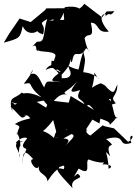

<svg xmlns="http://www.w3.org/2000/svg" viewBox="-24 -883 716 1008"><path d="M237 -317C251 -352 295 -404 334 -383C286 -403 339 -398 381 -458C361 -422 318 -384 397 -410C356 -339 443 -380 416 -291C435 -332 433 -351 469 -306L347 -379L337 -344L234 -356L218 -318L169 -348L205 -355ZM469 -173C458 -158 414 -192 434 -200C395 -233 358 -177 321 -192C303 -191 286 -208 284 -190C382 -177 385 -182 309 -109C380 -174 289 -146 253 -168C310 -138 322 -220 327 -200C290 -199 276 -223 259 -159C185 -227 184 -155 255 -253L284 -143L370 -189L372 -119L461 -255L498 -235L503 -260C564 -240 548 -235 553 -228C626 -297 546 -253 596 -264C567 -262 579 -324 548 -363C577 -371 526 -316 584 -341C547 -381 593 -369 592 -440C573 -401 578 -378 527 -434C560 -413 533 -432 506 -446C432 -421 466 -392 472 -502C511 -429 506 -495 413 -504C425 -579 426 -559 413 -612C391 -544 399 -554 388 -518C303 -536 335 -571 347 -490C329 -551 380 -466 304 -473C293 -458 315 -506 271 -513C309 -560 231 -551 216 -516C249 -533 268 -528 294 -506C209 -443 271 -458 296 -452C223 -452 223 -469 208 -424C186 -455 175 -512 134 -492C157 -535 160 -519 101 -443C160 -453 108 -441 194 -372C92 -422 75 -372 58 -369C132 -405 119 -379 90 -397C50 -357 17 -385 41 -294C31 -352 88 -317 15 -360C66 -324 91 -352 31 -324C91 -269 85 -252 114 -277C84 -280 123 -284 131 -266C148 -257 105 -263 54 -232C96 -215 70 -218 66 -176C55 -197 83 -174 83 -116C74 -116 75 -73 77 -56C88 -95 20 -128 98 -144C20 -101 81 -171 116 -159C131 -160 66 -115 115 -101C96 -46 97 -82 95 -18C93 -96 108 -97 151 -47C118 -50 167 27 181 -12C170 32 224 28 225 69C285 -24 290 24 284 -24C266 25 326 -43 311 5C245 -12 286 28 357 105C338 44 431 61 383 29C364 43 352 65 389 2C463 47 419 -33 441 -46C563 1 547 -74 513 -17C513 -26 589 -15 546 3C545 -80 513 -107 555 -62C519 -155 606 -93 533 -153C649 -185 585 -107 666 -133C641 -189 703 -174 649 -138L575 -209L526 -220L515 -225L449 -170L476 -147ZM435 -807C414 -787 432 -817 413 -824C405 -826 391 -858 316 -845C296 -753 353 -788 235 -774C271 -786 223 -779 295 -776C215 -794 271 -734 269 -760C304 -770 314 -853 338 -840L218 -839L214 -831L137 -767L79 -786L24 -706L-4 -659C79 -682 82 -682 95 -746C125 -676 211 -728 161 -742C170 -715 177 -712 202 -702C222 -767 164 -750 224 -783C202 -722 216 -656 174 -665C161 -647 192 -690 145 -638C177 -661 158 -605 177 -619C184 -607 284 -619 265 -582C249 -545 279 -565 247 -564C240 -511 251 -547 294 -484C350 -547 343 -542 352 -622C340 -586 349 -525 358 -576C371 -628 394 -568 428 -630C461 -609 439 -590 420 -682C438 -718 474 -668 453 -764C500 -763 479 -707 547 -717C459 -817 556 -823 525 -793C559 -830 546 -786 577 -824L536 -823L512 -792L419 -863L408 -850L300 -756L446 -802Z"/></svg>

Font: Hussar Lance
Style: Regular
Weight: 700
Foundry: Cannot Into Space Fonts, PlusOne Fonts
Version: Version 2.27